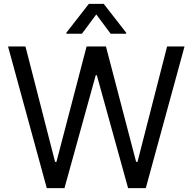

<svg xmlns="http://www.w3.org/2000/svg" viewBox="-20 -966 989 986"><path d="M220.2 0 21.3 -727.3H110.8L262.8 -134.9H269.9L424.7 -727.3H524.1L679 -134.9H686.1L838.1 -727.3H927.6L728.7 0H637.8L477.3 -579.5H471.6L311.1 0ZM548.3 -792.6 474.4 -892 400.6 -792.6H321V-798.3L436.1 -946H512.8L627.8 -798.3V-792.6Z"/></svg>

Font: Inter Alia
Style: Regular
Weight: 400
Designer: Rasmus Andersson (Latin, Greek, Cyrillic etc.) and Evan from Shavian.info (Shavian, old style figures)
Foundry: Shavian.info
Version: Version 0.001;git-37ab20767